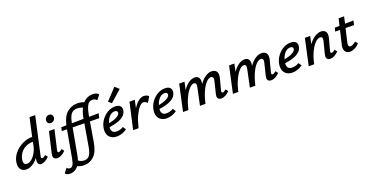

<svg xmlns="http://www.w3.org/2000/svg" viewBox="-32 -1643 5538 2864"><g transform="rotate(-20 2737.5 -211.0)"><path d="M466 -100 496 -63Q462 -29 428.5 -11.5Q395 6 369 6Q342 6 328.5 -10.5Q315 -27 315 -56Q315 -76 319 -93L322 -108Q282 -54 232 -24Q182 6 133 6Q82 6 52.5 -25.5Q23 -57 23 -111Q23 -132 27 -151Q40 -223 91 -284.5Q142 -346 217.5 -383.5Q293 -421 377 -421L441 -711H531L398 -111Q395 -101 395 -92Q395 -71 414 -71Q433 -71 466 -100ZM348 -278 362 -349H361Q297 -349 245.5 -323Q194 -297 162 -252Q130 -207 121 -151Q119 -135 119 -127Q119 -70 169 -70Q206 -70 243.5 -100.5Q281 -131 309 -179.5Q337 -228 348 -278Z M562 -54Q562 -71 566 -87L643 -418H730L659 -111Q656 -99 656 -91Q656 -71 674 -71Q684 -71 696 -78Q708 -85 727 -100L757 -63Q688 6 626 6Q597 6 579.5 -9Q562 -24 562 -54ZM656 -573Q656 -603 675.5 -624Q695 -645 725 -645Q751 -645 766 -629.5Q781 -614 781 -590Q781 -559 761 -539.5Q741 -520 712 -520Q686 -520 671 -534.5Q656 -549 656 -573Z M1534 -673 1476 -602Q1463 -619 1447.5 -626.5Q1432 -634 1410 -634Q1378 -634 1355.5 -617.5Q1333 -601 1314.5 -558Q1296 -515 1282 -436L1278 -412L1430 -414L1413 -341L1266 -343L1213 -28Q1188 118 1120.5 180Q1053 242 967 242Q906 242 859 218Q806 289 724 289Q697 289 677.5 280.5Q658 272 647 257L702 187Q720 212 750 212Q775 212 793.5 187.5Q812 163 826 89L904 -350L822 -351L835 -408L916 -409Q946 -545 1017 -603Q1088 -661 1176 -661Q1236 -661 1285 -641Q1349 -711 1442 -711Q1508 -711 1534 -673ZM1189 -412Q1207 -509 1239 -572Q1198 -591 1150 -591Q1091 -591 1057 -552Q1023 -513 1004 -411V-410ZM1178 -345 993 -348 918 64Q911 105 898 143Q938 175 992 175Q1043 175 1073 136.5Q1103 98 1120 -3Z M1792 -345Q1792 -334 1789 -320Q1762 -195 1512 -163Q1511 -157 1511 -146Q1511 -66 1592 -66Q1617 -66 1645.5 -73.5Q1674 -81 1699 -97L1731 -49Q1696 -23 1654.5 -8.5Q1613 6 1571 6Q1501 6 1460.5 -33Q1420 -72 1420 -139Q1420 -164 1426 -192Q1439 -254 1478.5 -307.5Q1518 -361 1574 -393Q1630 -425 1692 -425Q1743 -425 1767.5 -403Q1792 -381 1792 -345ZM1706 -324Q1706 -339 1696 -349Q1686 -359 1661 -359Q1614 -359 1577.5 -319Q1541 -279 1524 -220Q1600 -234 1649 -259.5Q1698 -285 1705 -315Q1706 -318 1706 -324ZM1620 -528 1786 -705 1849 -647 1667 -485Z M2225 -393 2173 -306Q2161 -321 2142.5 -330Q2124 -339 2109 -339Q2080 -339 2043 -297Q2006 -255 1972 -181Q1938 -107 1918 -17L1914 0H1827L1921 -418H2005L1978 -292Q2017 -356 2061 -390.5Q2105 -425 2148 -425Q2170 -425 2192 -417Q2214 -409 2225 -393Z M2584 -345Q2584 -334 2581 -320Q2554 -195 2304 -163Q2303 -157 2303 -146Q2303 -66 2384 -66Q2409 -66 2437.5 -73.5Q2466 -81 2491 -97L2523 -49Q2488 -23 2446.5 -8.5Q2405 6 2363 6Q2293 6 2252.5 -33Q2212 -72 2212 -139Q2212 -164 2218 -192Q2231 -254 2270.5 -307.5Q2310 -361 2366 -393Q2422 -425 2484 -425Q2535 -425 2559.5 -403Q2584 -381 2584 -345ZM2498 -324Q2498 -339 2488 -349Q2478 -359 2453 -359Q2406 -359 2369.5 -319Q2333 -279 2316 -220Q2392 -234 2441 -259.5Q2490 -285 2497 -315Q2498 -318 2498 -324Z M3360 -63Q3291 6 3229 6Q3200 6 3183 -8.5Q3166 -23 3166 -52Q3166 -65 3171 -85L3218 -278Q3222 -293 3222 -306Q3222 -347 3185 -347Q3150 -347 3110 -305.5Q3070 -264 3034.5 -185Q2999 -106 2975 0H2888L2947 -279Q2950 -294 2950 -306Q2950 -347 2916 -347Q2880 -347 2839 -301.5Q2798 -256 2763 -179.5Q2728 -103 2708 -16L2705 0H2619L2710 -418H2794L2768 -294Q2810 -357 2858.5 -391Q2907 -425 2958 -425Q2995 -425 3015 -402Q3035 -379 3035 -339Q3035 -322 3030 -295Q3074 -358 3124.5 -391.5Q3175 -425 3222 -425Q3263 -425 3289 -404Q3315 -383 3315 -338Q3315 -314 3308 -287L3262 -111Q3259 -99 3259 -91Q3259 -71 3277 -71Q3287 -71 3299 -78Q3311 -85 3330 -100Z M4152 -63Q4083 6 4021 6Q3992 6 3975 -8.5Q3958 -23 3958 -52Q3958 -65 3963 -85L4010 -278Q4014 -293 4014 -306Q4014 -347 3977 -347Q3942 -347 3902 -305.5Q3862 -264 3826.5 -185Q3791 -106 3767 0H3680L3739 -279Q3742 -294 3742 -306Q3742 -347 3708 -347Q3672 -347 3631 -301.5Q3590 -256 3555 -179.5Q3520 -103 3500 -16L3497 0H3411L3502 -418H3586L3560 -294Q3602 -357 3650.5 -391Q3699 -425 3750 -425Q3787 -425 3807 -402Q3827 -379 3827 -339Q3827 -322 3822 -295Q3866 -358 3916.5 -391.5Q3967 -425 4014 -425Q4055 -425 4081 -404Q4107 -383 4107 -338Q4107 -314 4100 -287L4054 -111Q4051 -99 4051 -91Q4051 -71 4069 -71Q4079 -71 4091 -78Q4103 -85 4122 -100Z M4579 -345Q4579 -334 4576 -320Q4549 -195 4299 -163Q4298 -157 4298 -146Q4298 -66 4379 -66Q4404 -66 4432.5 -73.5Q4461 -81 4486 -97L4518 -49Q4483 -23 4441.5 -8.5Q4400 6 4358 6Q4288 6 4247.5 -33Q4207 -72 4207 -139Q4207 -164 4213 -192Q4226 -254 4265.5 -307.5Q4305 -361 4361 -393Q4417 -425 4479 -425Q4530 -425 4554.5 -403Q4579 -381 4579 -345ZM4493 -324Q4493 -339 4483 -349Q4473 -359 4448 -359Q4401 -359 4364.5 -319Q4328 -279 4311 -220Q4387 -234 4436 -259.5Q4485 -285 4492 -315Q4493 -318 4493 -324Z M5090 -63Q5021 6 4959 6Q4930 6 4913 -8.5Q4896 -23 4896 -52Q4896 -65 4901 -85L4950 -278Q4955 -296 4955 -309Q4955 -347 4919 -347Q4879 -347 4835.5 -301Q4792 -255 4756 -175.5Q4720 -96 4701 0H4614L4705 -418H4789L4763 -296Q4809 -359 4860.5 -392Q4912 -425 4961 -425Q5000 -425 5024 -403.5Q5048 -382 5048 -339Q5048 -319 5040 -287L4992 -111Q4989 -99 4989 -91Q4989 -71 5007 -71Q5017 -71 5029 -78Q5041 -85 5060 -100Z M5277 -140Q5272 -117 5272 -105Q5272 -66 5304 -66Q5335 -66 5390 -108L5422 -71Q5386 -32 5346.5 -12.5Q5307 7 5271 7Q5230 7 5205.5 -17.5Q5181 -42 5181 -87Q5181 -110 5186 -130L5238 -350L5162 -351L5176 -408L5252 -410L5278 -520H5365L5340 -411L5475 -414L5459 -346L5325 -348Z"/></g></svg>

Font: Ysabeau Semibold
Style: Italic
Weight: 600
Italic angle: -12°
Designer: Christian Thalmann (Catharsis Fonts)
Version: Version 0.003